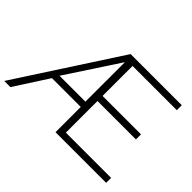

<svg xmlns="http://www.w3.org/2000/svg" viewBox="-161 -984 1258 1258"><g transform="rotate(45 467.5 -355.0)"><path d="M434 -710H908V-664H498V-386H854V-339H498V-46H917V0H448V-234H181L30 0H-27ZM445 -280V-646L205 -280Z"/></g></svg>

Font: Raleway-v4020 Light
Style: Regular
Weight: 300
Designer: Matt McInerney, Pablo Impallari, Rodrigo Fuenzalida
Foundry: Matt McInerney, Pablo Impallari, Rodrigo Fuenzalida
Version: Version 4.020;PS 004.020;hotconv 1.0.88;makeotf.lib2.5.64775